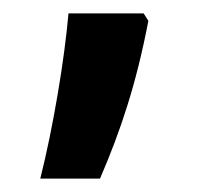

<svg xmlns="http://www.w3.org/2000/svg" viewBox="-20 -201 306 286"><path d="M194 -181H82C76 -112 59 -10 40 65H129C160 -7 183 -76 201 -170Z"/></svg>

Font: Noto Sans Malayalam UI ExtraCondensed SemiBold
Style: Regular
Weight: 600
Width: 2
Designer: Jelle Bosma - Monotype Design Team
Foundry: Monotype Imaging Inc.
Version: Version 2.104